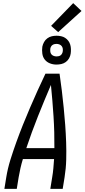

<svg xmlns="http://www.w3.org/2000/svg" viewBox="-20 -1205 540 1225"><path d="M8 0 20 -74Q29 -130 46.5 -186Q64 -242 84 -297.5Q104 -353 126 -408Q148 -463 171.5 -517.5Q195 -572 219.5 -626.5Q244 -681 270 -735H360Q368 -681 374.5 -626.5Q381 -572 386.5 -517.5Q392 -463 396 -408Q400 -353 402 -297.5Q404 -242 402.5 -186Q401 -130 392 -74L380 0H301L313 -74Q318 -103 320.5 -132Q323 -161 325 -190H126Q117 -161 110.5 -132Q104 -103 99 -74L87 0ZM327 -260Q328 -362 321.5 -462.5Q315 -563 305 -663Q262 -563 222 -462.5Q182 -362 148 -260ZM340 -793Q318 -793 298 -801Q278 -809 265.5 -825Q253 -841 250 -863Q247 -885 250 -907Q253 -922 261 -936.5Q269 -951 282 -960.5Q295 -970 310 -973.5Q325 -977 341 -977Q355 -977 369.5 -974Q384 -971 395.5 -963.5Q407 -956 415.5 -945Q424 -934 428 -920.5Q432 -907 432.5 -892Q433 -877 431 -863Q429 -848 421 -833.5Q413 -819 400 -809.5Q387 -800 371.5 -796.5Q356 -793 340 -793ZM341 -845Q347 -845 354 -846.5Q361 -848 366.5 -852Q372 -856 375.5 -862.5Q379 -869 380 -875Q382 -885 380.5 -894.5Q379 -904 373.5 -911Q368 -918 359 -921.5Q350 -925 340 -925Q334 -925 327.5 -923.5Q321 -922 315 -918Q309 -914 305.5 -907.5Q302 -901 301 -895Q300 -885 301 -875.5Q302 -866 307.5 -859Q313 -852 322 -848.5Q331 -845 341 -845ZM351 -1000 306 -1040 447 -1185 500 -1135Z"/></svg>

Font: Iosevka Term Curly Oblique
Style: Regular
Weight: 400
Italic angle: -9°
Designer: Belleve Invis
Foundry: Belleve Invis
Version: Version 32.3.0